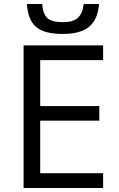

<svg xmlns="http://www.w3.org/2000/svg" viewBox="-20 -941 596 961"><path d="M496.1 0H98.1V-713.9H496.1V-640.1H181.2V-410.2H477.1V-336.9H181.2V-74.2H496.1ZM293 -771Q202.6 -771 161.1 -805.9Q119.6 -840.8 114.7 -920.9H190.9Q195.3 -870.1 217.5 -850.1Q239.7 -830.1 294.9 -830.1Q345.2 -830.1 369.4 -851.6Q393.6 -873 398.9 -920.9H475.6Q469.7 -843.8 426.3 -807.4Q382.8 -771 293 -771Z"/></svg>

Font: HunimalSansv1.5
Style: Regular
Weight: 400
Foundry: Ascender Corporation
Version: Version 1.10